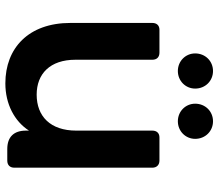

<svg xmlns="http://www.w3.org/2000/svg" viewBox="-68 -720 796 699"><g transform="rotate(90 329.5 -371.0)"><path d="M591 -26V-528C591 -544 581 -554 565 -554H481C465 -554 456 -544 456 -528V-251C456 -157 404 -107 325 -107C249 -107 198 -156 198 -248V-528C198 -544 189 -554 172 -554H89C73 -554 64 -544 64 -528V-230C64 -77 156 7 284 7C359 7 422 -26 456 -79V-68C456 -24 479 0 523 0H565C581 0 591 -9 591 -26ZM175 -684C175 -649 203 -621 239 -621C275 -621 303 -649 303 -684C303 -721 275 -749 239 -749C203 -749 175 -721 175 -684ZM358 -684C358 -649 386 -621 422 -621C458 -621 486 -649 486 -684C486 -721 458 -749 422 -749C386 -749 358 -721 358 -684Z"/></g></svg>

Font: Arvore Sans SemiBold
Style: Regular
Weight: 600
Designer: Jonny Pinhorn (Latin) Dan Schunck (customization for Arvore)
Version: Version 1.000;Glyphs 3.3 (3305)